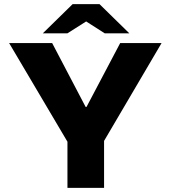

<svg xmlns="http://www.w3.org/2000/svg" viewBox="-20 -908 826 928"><path d="M306 0V-223L24 -700H232L394 -391H398L561 -700H761L483 -227V0ZM187 -747 331 -888H461L421 -820L306 -747ZM486 -747 372 -820 331 -888H461L605 -747Z"/></svg>

Font: REM
Style: Bold
Weight: 700
Designer: Octavio Pardo
Foundry: Ashler Design
Version: Version 1.005;gftools[0.9.28]